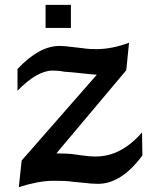

<svg xmlns="http://www.w3.org/2000/svg" viewBox="-20 -752 607 792"><path d="M69.3 -89.8 379.4 -443.8Q368.2 -444.3 349.1 -446.3Q330.1 -448.2 307.1 -450.7Q292 -452.1 276.1 -453.9Q260.3 -455.6 246.1 -456.1Q230.5 -459 218.8 -460Q207 -460.9 197.3 -460.9Q133.3 -460.9 52.2 -377.9V-467.3Q141.6 -562.5 225.1 -562.5Q237.3 -562.5 250.2 -561.3Q263.2 -560.1 278.3 -558.1L321.3 -553.2Q336.9 -550.8 351.1 -550Q365.2 -549.3 376.5 -549.3Q441.9 -549.3 512.2 -575.7L501 -462.4L212.4 -119.1H218.3Q236.3 -119.1 251 -118.4Q265.6 -117.7 276.4 -116.7L311 -111.8Q326.7 -109.4 343.5 -107.9Q360.4 -106.4 374.5 -106.4Q427.7 -106.4 475.1 -131.3Q522.5 -156.2 565.9 -205.6L567.4 -110.8Q481 6.3 384.3 6.3Q372.1 6.3 354.5 5.1Q336.9 3.9 314 1L278.3 -2.4H278.8Q263.2 -4.9 244.4 -5.6Q225.6 -6.3 204.1 -6.3Q167.5 -6.3 131.6 0.7Q95.7 7.8 57.6 20ZM272.5 -636.7H168V-731.9H272.5Z"/></svg>

Font: IranNastaliq
Style: Regular
Weight: 400
Designer: Hossein Zahedi
Version: Version 1.5